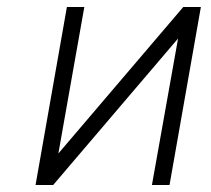

<svg xmlns="http://www.w3.org/2000/svg" viewBox="-20 -531 606 551"><path d="M82 0 172 -511H222L147.5 -90.5L506 -511H556.5L466.5 0H416L491 -420.5L132.5 0Z"/></svg>

Font: Overpass ExtraLight
Style: Italic
Weight: 250
Italic angle: -10°
Designer: Delve Withrington, Dave Bailey, Thomas Jockin
Foundry: Delve Fonts LLC
Version: Version 4.000